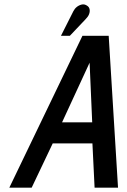

<svg xmlns="http://www.w3.org/2000/svg" viewBox="-20 -865 586 885"><path d="M524 0 481 -700H360L23 0H126L223 -204H406L416 0ZM266 -301 393 -576 405 -301ZM375 -777Q386 -788 390.5 -799.5Q395 -811 393 -822Q391 -833 381 -839Q369 -847 356.5 -844Q344 -841 334 -833Q324 -825 318 -813L261 -700H302Z"/></svg>

Font: Advent Pro SemiBold
Style: Italic
Weight: 600
Italic angle: -12°
Version: Version 3.000